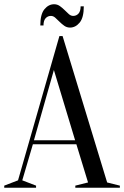

<svg xmlns="http://www.w3.org/2000/svg" viewBox="-25 -885 585 905"><path d="M0 0ZM335 -205H130L80 -35L145 -10V0H-5V-10L60 -35L255 -715H270L480 -25L540 -10V0H330V-10L390 -25ZM135 -224H329L229 -555ZM370 -855Q370 -802 350.5 -778.5Q331 -755 305 -755Q290 -755 278 -763.5Q266 -772 255.5 -782.5Q245 -793 235.5 -801.5Q226 -810 215 -810Q200 -810 190 -799Q180 -788 180 -765H165Q165 -818 184.5 -841.5Q204 -865 230 -865Q245 -865 257 -856.5Q269 -848 279.5 -837.5Q290 -827 299.5 -818.5Q309 -810 320 -810Q335 -810 345 -821Q355 -832 355 -855Z"/></svg>

Font: Oranienbaum
Style: Regular
Weight: 400
Designer: Oleg Pospelov and Jovanny Lemonad
Foundry: Oleg Pospelov and jovanny Lemonad
Version: Version 1.001; ttfautohint (v0.91) -l 8 -r 50 -G 200 -x 0 -w